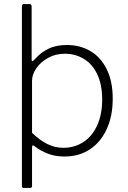

<svg xmlns="http://www.w3.org/2000/svg" viewBox="-20 -762 630 947"><path d="M136 -730C136 -738 132.3 -742 125 -742H101C96.3 -742 93 -741.2 91 -739.5C89 -737.8 88 -734.3 88 -729V155C88 161.7 91 165 97 165H128C132 165 134.7 164.2 136 162.5C137.3 160.8 138 158 138 154V-33C138 -41 139.3 -45 142 -45C145.3 -45 148.7 -43.3 152 -40C169.3 -26 190.3 -14.2 215 -4.5C239.7 5.2 267.3 10 298 10C346 10 387.8 -1.8 423.5 -25.5C459.2 -49.2 486.8 -82.5 506.5 -125.5C526.2 -168.5 536 -218.3 536 -275C536 -332.3 526.2 -380.8 506.5 -420.5C486.8 -460.2 460 -490 426 -510C392 -530 353.3 -540 310 -540C274 -540 244 -534 220 -522C196 -510 177.2 -496.7 163.5 -482C149.8 -467.3 142 -460 140 -460C137.3 -460 136 -463 136 -469ZM212.5 -52C187.5 -64.7 162.7 -83 138 -107V-364C138 -384 145 -404.3 159 -425C173 -445.7 192.3 -462.8 217 -476.5C241.7 -490.2 269.3 -497 300 -497C333.3 -497 364 -488.8 392 -472.5C420 -456.2 442.3 -431 459 -397C475.7 -363 484 -321 484 -271C484 -222.3 475.8 -180 459.5 -144C443.2 -108 420.5 -80.5 391.5 -61.5C362.5 -42.5 329.3 -33 292 -33C264 -33 237.5 -39.3 212.5 -52Z"/></svg>

Font: Libre Franklin ExtraLight
Style: Regular
Weight: 275
Designer: Pablo Impallari, Rodrigo Fuenzalida
Foundry: Impallari Type
Version: Version 1.002; ttfautohint (v1.5)